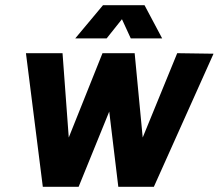

<svg xmlns="http://www.w3.org/2000/svg" viewBox="-20 -720 843 740"><path d="M270 -572H391L450 -646L484 -572H605L537 -700H377ZM145 0H283L401 -290L436 0H573L803 -513L663 -515L530 -190L499 -515H375L245 -190L221 -515H80Z"/></svg>

Font: Arthouse Owned
Style: Bold Italic
Weight: 700
Italic angle: -10°
Designer: Jeremy Tribby
Foundry: Tribby Type
Version: Version 1.000;PS 001.000;hotconv 1.0.88;makeotf.lib2.5.64775